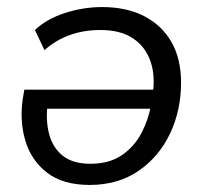

<svg xmlns="http://www.w3.org/2000/svg" viewBox="-20 -515 582 544"><path d="M234 9Q158 9 113 -26Q68 -61 51.5 -117.5Q35 -174 45 -238L49 -261H431L423 -207H97L115 -221Q109 -175 119 -136Q129 -97 157.5 -74Q186 -51 236 -51Q290 -51 325.5 -75.5Q361 -100 381 -138.5Q401 -177 408 -218L412 -242Q421 -299 406.5 -341Q392 -383 356.5 -406.5Q321 -430 265 -430Q218 -430 178.5 -416Q139 -402 106 -373L79 -430Q113 -462 165 -478.5Q217 -495 269 -495Q339 -495 389 -469Q439 -443 466 -395.5Q493 -348 493 -281Q493 -202 461.5 -136Q430 -70 372 -30.5Q314 9 234 9Z"/></svg>

Font: Nunito Sans 12pt
Style: Italic
Weight: 400
Italic angle: -9°
Designer: Vernon Adams
Foundry: Vernon Adams
Version: Version 3.101;gftools[0.9.27]